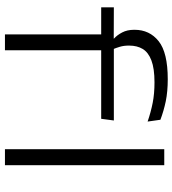

<svg xmlns="http://www.w3.org/2000/svg" viewBox="20 -736 715 796"><g transform="rotate(90 378.0 -337.5)"><path d="M308 -675Q359 -675 399 -666.8Q439 -658.5 476 -644.5L483.5 -591.5Q444 -605 406 -612.5Q368 -620 321 -620Q263.5 -620 230 -607.2Q196.5 -594.5 182.5 -571.2Q168.5 -548 168.5 -515V-513Q168.5 -493 173.5 -476.2Q178.5 -459.5 184 -447L139.5 -444V-452Q125 -465 114 -486Q103 -507 103 -535.5V-537.5Q103 -599.5 150.2 -637.2Q197.5 -675 308 -675ZM122 0V-429.5H188V0ZM10 -399V-451.5L149 -451L173.5 -451.5H479L472 -399ZM598 0V-660.5H664.5V0Z"/></g></svg>

Font: Anek Latin Expanded Light
Style: Regular
Weight: 300
Width: 7
Designer: Yesha Goshar
Foundry: Ek Type
Version: Version 1.003